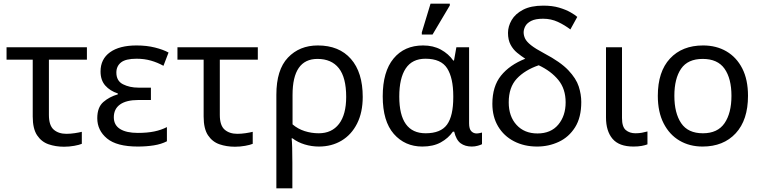

<svg xmlns="http://www.w3.org/2000/svg" viewBox="-20 -796 4188 1056"><path d="M332 11Q286 11 247 -2.5Q208 -16 184 -52Q160 -88 160 -155V-468H16V-536H458V-468H249V-164Q249 -106 275.5 -83Q302 -60 345 -60Q367 -60 390.5 -63.5Q414 -67 430 -71V-5Q416 1 388.5 6Q361 11 332 11Z M738 10Q622 10 568.5 -34.5Q515 -79 515 -146Q515 -206 548.5 -235Q582 -264 628 -277V-282Q585 -296 559 -325.5Q533 -355 533 -403Q533 -471 585 -508.5Q637 -546 731 -546Q787 -546 832.5 -534.5Q878 -523 907 -507L879 -434Q847 -452 810.5 -462.5Q774 -473 731 -473Q671 -473 645.5 -452.5Q620 -432 620 -397Q620 -351 656.5 -332.5Q693 -314 741 -314H810V-246H741Q675 -246 640.5 -221.5Q606 -197 606 -151Q606 -108 640.5 -86.5Q675 -65 738 -65Q790 -65 828.5 -73Q867 -81 898 -97V-19Q867 -3 826 3.5Q785 10 738 10Z M1272 11Q1226 11 1187 -2.5Q1148 -16 1124 -52Q1100 -88 1100 -155V-468H956V-536H1398V-468H1189V-164Q1189 -106 1215.5 -83Q1242 -60 1285 -60Q1307 -60 1330.5 -63.5Q1354 -67 1370 -71V-5Q1356 1 1328.5 6Q1301 11 1272 11Z M1500 240V-275Q1500 -412 1563.5 -479Q1627 -546 1728 -546Q1845 -546 1910 -472Q1975 -398 1975 -263Q1975 -178 1944 -116.5Q1913 -55 1858.5 -22.5Q1804 10 1734 10Q1694 10 1656 -1.5Q1618 -13 1589 -35H1584Q1586 -19 1587 17Q1588 53 1588 98V240ZM1733 -63Q1805 -63 1844.5 -114.5Q1884 -166 1884 -263Q1884 -370 1843.5 -421Q1803 -472 1726 -472Q1589 -472 1589 -274V-112Q1618 -87 1655.5 -75Q1693 -63 1733 -63Z M2303 10Q2207 10 2146 -59.5Q2085 -129 2085 -266Q2085 -402 2144.5 -474Q2204 -546 2307 -546Q2363 -546 2405 -523Q2447 -500 2473 -463H2477L2490 -536H2560V-118Q2560 -87 2572 -74.5Q2584 -62 2601 -62Q2609 -62 2618 -64Q2627 -66 2631 -67V-3Q2624 1 2608 5.5Q2592 10 2575 10Q2538 10 2513.5 -8Q2489 -26 2478 -72H2471Q2446 -36 2404.5 -13Q2363 10 2303 10ZM2321 -63Q2404 -63 2438.5 -110.5Q2473 -158 2473 -261V-267Q2473 -367 2439.5 -420Q2406 -473 2320 -473Q2247 -473 2211.5 -419.5Q2176 -366 2176 -265Q2176 -63 2321 -63ZM2300 -606V-618L2348 -776H2454V-766L2359 -606Z M2934 10Q2863 10 2807 -19Q2751 -48 2719.5 -101Q2688 -154 2688 -225Q2688 -321 2735.5 -380Q2783 -439 2869 -473Q2846 -488 2824 -506Q2802 -524 2788 -550.5Q2774 -577 2774 -615Q2774 -651 2794 -685.5Q2814 -720 2857 -742.5Q2900 -765 2968 -765Q3018 -765 3055 -754Q3092 -743 3117.5 -728.5Q3143 -714 3155 -703L3117 -634Q3086 -658 3048.5 -675.5Q3011 -693 2967 -693Q2925 -693 2901.5 -681Q2878 -669 2869 -651.5Q2860 -634 2860 -618Q2860 -601 2868 -584Q2876 -567 2900.5 -547.5Q2925 -528 2974 -502Q3063 -455 3106 -409.5Q3149 -364 3163 -320.5Q3177 -277 3177 -235Q3177 -150 3143 -96Q3109 -42 3053.5 -16Q2998 10 2934 10ZM2936 -62Q3010 -62 3050.5 -110.5Q3091 -159 3091 -233Q3091 -307 3051 -356Q3011 -405 2943 -437Q2867 -411 2822.5 -363.5Q2778 -316 2778 -233Q2778 -156 2821 -109Q2864 -62 2936 -62Z M3464 10Q3385 10 3349 -32.5Q3313 -75 3313 -150V-536H3401V-147Q3401 -98 3422 -80.5Q3443 -63 3475 -63Q3495 -63 3510.5 -66Q3526 -69 3541 -73V-2Q3528 3 3509 6.5Q3490 10 3464 10Z M4094 -269Q4094 -136 4026.5 -63Q3959 10 3844 10Q3773 10 3717.5 -22.5Q3662 -55 3630 -117.5Q3598 -180 3598 -269Q3598 -402 3665 -474Q3732 -546 3847 -546Q3920 -546 3975.5 -513.5Q4031 -481 4062.5 -419.5Q4094 -358 4094 -269ZM3689 -269Q3689 -174 3726.5 -118.5Q3764 -63 3846 -63Q3927 -63 3965 -118.5Q4003 -174 4003 -269Q4003 -364 3965 -418Q3927 -472 3845 -472Q3763 -472 3726 -418Q3689 -364 3689 -269Z"/></svg>

Font: Noto Sans Living
Style: Regular
Weight: 400
Designer: Monotype Design Team
Foundry: Monotype Imaging Inc.
Version: Version 2.013; ttfautohint (v1.8.4.7-5d5b)